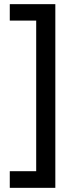

<svg xmlns="http://www.w3.org/2000/svg" viewBox="-20 -741 356 923"><path d="M27 82H154V-642H27V-721H246V162H27Z"/></svg>

Font: Noto Sans Khmer Condensed Medium
Style: Regular
Weight: 500
Width: 3
Designer: Danh Hong and the Monotype Design Team
Foundry: Monotype Imaging Inc.
Version: Version 2.004; ttfautohint (v1.8.4.7-5d5b)